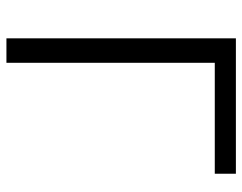

<svg xmlns="http://www.w3.org/2000/svg" viewBox="-100 -672 771 612"><g transform="rotate(90 286.0 -365.5)"><path d="M101.6 0Q101.6 -182.6 101.6 -731.4Q209 -731.4 533.2 -731.4Q533.2 -714.8 533.2 -664.1Q444.3 -664.1 179.7 -664.1Q179.7 -498 179.7 0Q160.2 0 101.6 0Z"/></g></svg>

Font: Gothic A1
Style: Regular
Weight: 400
Designer: HanYang I&C Co.,Ltd.
Version: Version 2.50